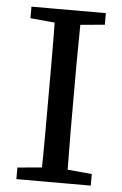

<svg xmlns="http://www.w3.org/2000/svg" viewBox="-50 -707 473 743"><g transform="rotate(5 186.5 -335.0)"><path d="M42 0V-45L174 -57H199L331 -45V0ZM135 0Q137 -51 137.5 -102.5Q138 -154 138 -206Q138 -258 138 -310V-359Q138 -411 138 -463Q138 -515 137.5 -567Q137 -619 135 -670H237Q237 -620 236 -568Q235 -516 235 -464Q235 -412 235 -359V-310Q235 -259 235 -207Q235 -155 236 -103.5Q237 -52 237 0ZM42 -625V-670H331V-625L199 -613H174Z"/></g></svg>

Font: Source Serif 4 18pt
Style: Regular
Weight: 400
Designer: Frank Grießhammer
Foundry: Adobe Systems Incorporated
Version: Version 4.004;hotconv 1.0.116;makeotfexe 2.5.65601